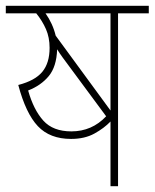

<svg xmlns="http://www.w3.org/2000/svg" viewBox="-20 -642 533 662"><path d="M387 -596V0H361V-223Q339 -200 305.5 -181.5Q272 -163 225 -163Q152 -163 110.5 -207Q69 -251 43 -349Q101 -364 126 -394.5Q151 -425 151 -477Q151 -513 138.5 -541.5Q126 -570 105 -596H0V-622H493V-596ZM361 -596H137Q149 -579 158 -559.5Q167 -540 172 -519L361 -261ZM221 -410Q206 -430 195.5 -444.5Q185 -459 177 -472Q175 -412 148 -379.5Q121 -347 77 -330Q96 -263 129.5 -226Q163 -189 226 -189Q297 -189 346 -241Z"/></svg>

Font: Noto Sans SemiCondensed Thin
Style: Italic
Weight: 100
Width: 4
Italic angle: -12°
Designer: Monotype Design Team
Foundry: Monotype Imaging Inc.
Version: Version 2.013; ttfautohint (v1.8.4.7-5d5b)